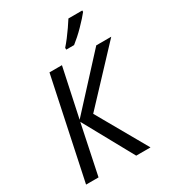

<svg xmlns="http://www.w3.org/2000/svg" viewBox="-221 -1066 1072 1187"><g transform="rotate(-30 315.0 -472.0)"><path d="M38 0 189 -714H278L204 -367L523 -714H630L295 -357L498 0H396L201 -354L127 0ZM349 -797Q366 -816 386 -842Q406 -868 424.5 -895Q443 -922 457 -944H556V-934Q546 -921 528 -901Q510 -881 488.5 -859Q467 -837 445 -817.5Q423 -798 405 -784H349Z"/></g></svg>

Font: Noto Sans Display
Style: Italic
Weight: 400
Italic angle: -12°
Designer: Monotype Design Team
Foundry: Monotype Imaging Inc.
Version: Version 2.003